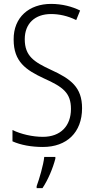

<svg xmlns="http://www.w3.org/2000/svg" viewBox="-20 -744 485 985"><path d="M401 -189C401 -296 344 -339 241 -386C155 -426 107 -456 107 -543C107 -623 159 -672 242 -672C282 -672 327 -663 371 -641L391 -690C351 -710 299 -724 242 -724C130 -724 49 -656 50 -541C50 -427 113 -385 205 -342C303 -298 344 -268 344 -185C344 -98 291 -42 200 -42C146 -42 87 -56 44 -77V-19C86 0 141 10 200 10C322 10 401 -64 401 -189ZM264 70V61H207C203 102 181 176 168 211V221H198C227 178 252 117 264 70Z"/></svg>

Font: Noto Sans Thai Cond Light
Style: Regular
Weight: 300
Width: 3
Designer: Monotype Design Team
Foundry: Monotype Imaging Inc.
Version: Version 2.002